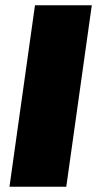

<svg xmlns="http://www.w3.org/2000/svg" viewBox="-20 -710 370 730"><path d="M329 -690 232 0H16L113 -690Z"/></svg>

Font: Exo 2 Black
Style: Italic
Weight: 900
Italic angle: -8°
Designer: Natanael Gama
Foundry: Natanael Gama
Version: Version 2.010